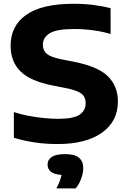

<svg xmlns="http://www.w3.org/2000/svg" viewBox="-20 -770 696 1039"><path d="M292.5 9.5Q225.5 9.5 166.2 0.5Q107 -8.5 55 -24.5V-163.5Q90.5 -151.5 132.8 -143.5Q175 -135.5 217 -131.2Q259 -127 294 -127Q378 -127 410.8 -149.5Q443.5 -172 443.5 -212Q443.5 -246.5 419 -264.5Q394.5 -282.5 327.5 -295L266.5 -307Q144 -331 90.8 -383.8Q37.5 -436.5 37.5 -522.5Q37.5 -630.5 122.2 -690Q207 -749.5 377.5 -749.5Q435.5 -749.5 486.8 -743Q538 -736.5 578.5 -725.5V-586Q538.5 -598.5 486.2 -605.8Q434 -613 381.5 -613Q286.5 -613 249.2 -590Q212 -567 212 -528.5Q212 -496.5 233 -478.8Q254 -461 312.5 -449L374 -437Q508 -411.5 563 -358Q618 -304.5 618 -221Q618 -113 531.5 -51.8Q445 9.5 292.5 9.5ZM285 249.5Q307.5 207 313 176.5Q272 173.5 254.8 158.8Q237.5 144 237.5 121Q237.5 94 260.5 79Q283.5 64 333.5 64Q384 64 407.2 83.5Q430.5 103 430.5 139Q430.5 166 419.5 196.2Q408.5 226.5 390 249.5Z"/></svg>

Font: Encode Sans Exp
Style: Bold
Weight: 700
Width: 7
Designer: Multiple Designers
Foundry: Impallari Type
Version: Version 3.002; ttfautohint (v1.8.3) -l 8 -r 50 -G 200 -x 14 